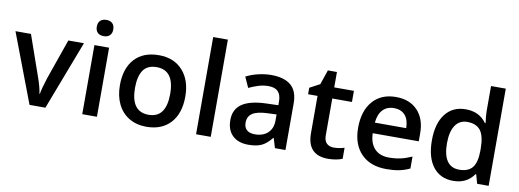

<svg xmlns="http://www.w3.org/2000/svg" viewBox="-61 -1114 3997 1478"><g transform="rotate(10 1938.0 -375.0)"><path d="M205.1 0 0 -540H121.1L231 -226.1Q259.3 -147 265.1 -98.1H269Q273.4 -133.3 303.2 -226.1L413.1 -540H535.2L329.1 0Z M731.9 0H617.2V-540H731.9ZM610.4 -683.1Q610.4 -713.9 627.2 -730.5Q644 -747.1 675.3 -747.1Q705.6 -747.1 722.4 -730.5Q739.3 -713.9 739.3 -683.1Q739.3 -653.8 722.4 -637Q705.6 -620.1 675.3 -620.1Q644 -620.1 627.2 -637Q610.4 -653.8 610.4 -683.1Z M1375 -271Q1375 -138.7 1307.1 -64.5Q1239.3 9.8 1118.2 9.8Q1042.5 9.8 984.4 -24.4Q926.3 -58.6 895 -122.6Q863.8 -186.5 863.8 -271Q863.8 -402.3 931.2 -476.1Q998.5 -549.8 1121.1 -549.8Q1238.3 -549.8 1306.6 -474.4Q1375 -398.9 1375 -271ZM981.9 -271Q981.9 -84 1120.1 -84Q1256.8 -84 1256.8 -271Q1256.8 -456.1 1119.1 -456.1Q1046.9 -456.1 1014.4 -408.2Q981.9 -360.4 981.9 -271Z M1621.6 0H1506.8V-759.8H1621.6Z M2123.5 0 2100.6 -75.2H2096.7Q2057.6 -25.9 2018.1 -8.1Q1978.5 9.8 1916.5 9.8Q1836.9 9.8 1792.2 -33.2Q1747.6 -76.2 1747.6 -154.8Q1747.6 -238.3 1809.6 -280.8Q1871.6 -323.2 1998.5 -327.1L2091.8 -330.1V-358.9Q2091.8 -410.6 2067.6 -436.3Q2043.5 -461.9 1992.7 -461.9Q1951.2 -461.9 1913.1 -449.7Q1875 -437.5 1839.8 -420.9L1802.7 -502.9Q1846.7 -525.9 1898.9 -537.8Q1951.2 -549.8 1997.6 -549.8Q2100.6 -549.8 2153.1 -504.9Q2205.6 -460 2205.6 -363.8V0ZM1952.6 -78.1Q2015.1 -78.1 2053 -113Q2090.8 -147.9 2090.8 -210.9V-257.8L2021.5 -254.9Q1940.4 -252 1903.6 -227.8Q1866.7 -203.6 1866.7 -153.8Q1866.7 -117.7 1888.2 -97.9Q1909.7 -78.1 1952.6 -78.1Z M2566.9 -83Q2608.9 -83 2650.9 -96.2V-9.8Q2631.8 -1.5 2601.8 4.2Q2571.8 9.8 2539.6 9.8Q2376.5 9.8 2376.5 -162.1V-453.1H2302.7V-503.9L2381.8 -545.9L2420.9 -660.2H2491.7V-540H2645.5V-453.1H2491.7V-164.1Q2491.7 -122.6 2512.5 -102.8Q2533.2 -83 2566.9 -83Z M2994.6 9.8Q2868.7 9.8 2797.6 -63.7Q2726.6 -137.2 2726.6 -266.1Q2726.6 -398.4 2792.5 -474.1Q2858.4 -549.8 2973.6 -549.8Q3080.6 -549.8 3142.6 -484.9Q3204.6 -419.9 3204.6 -306.2V-244.1H2844.7Q2847.2 -165.5 2887.2 -123.3Q2927.2 -81.1 3000 -81.1Q3047.9 -81.1 3089.1 -90.1Q3130.4 -99.1 3177.7 -120.1V-26.9Q3135.7 -6.8 3092.8 1.5Q3049.8 9.8 2994.6 9.8ZM2973.6 -462.9Q2918.9 -462.9 2886 -428.2Q2853 -393.6 2846.7 -327.1H3091.8Q3090.8 -394 3059.6 -428.5Q3028.3 -462.9 2973.6 -462.9Z M3517.1 9.8Q3416 9.8 3359.4 -63.5Q3302.7 -136.7 3302.7 -269Q3302.7 -401.9 3360.1 -475.8Q3417.5 -549.8 3519 -549.8Q3625.5 -549.8 3681.2 -471.2H3687Q3678.7 -529.3 3678.7 -563V-759.8H3793.9V0H3704.1L3684.1 -70.8H3678.7Q3623.5 9.8 3517.1 9.8ZM3547.9 -83Q3618.7 -83 3650.9 -122.8Q3683.1 -162.6 3684.1 -252V-268.1Q3684.1 -370.1 3650.9 -413.1Q3617.7 -456.1 3546.9 -456.1Q3486.3 -456.1 3453.6 -407Q3420.9 -357.9 3420.9 -267.1Q3420.9 -177.2 3452.6 -130.1Q3484.4 -83 3547.9 -83Z"/></g></svg>

Font: f1_4961           
Style: Regular
Weight: 600
Foundry: Ascender Corporation
Version: Version 1.10